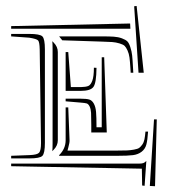

<svg xmlns="http://www.w3.org/2000/svg" viewBox="-20 -608 573 647"><path d="M210 -432.6 218.8 -314.5H252.4Q270 -314.9 277.8 -318.4Q285.6 -321.8 291 -335.9Q296.4 -350.1 296.4 -379.9L305.2 -379.4Q304.7 -328.6 294.9 -315.2Q285.2 -301.8 252.4 -301.8H201.2V-432.6ZM446.8 -362.8 432.1 -586.9 440.4 -587.9 464.4 -362.8ZM429.2 -362.8H420.4L419.4 -379.4Q418 -401.4 416.3 -414.3Q414.6 -427.2 409.7 -438Q404.8 -448.7 399.9 -453.4Q395 -458 382.8 -461.7Q370.6 -465.3 358.4 -466.3Q346.2 -467.3 323.2 -467.8L189.9 -472.2L179.2 -485.4H323.2Q348.6 -485.4 363.5 -484.4Q378.4 -483.4 390.9 -478.8Q403.3 -474.1 408.9 -468.8Q414.6 -463.4 419.2 -449.2Q423.8 -435.1 425.3 -421.1Q426.8 -407.2 428.2 -380.4ZM418.5 -528.8 419.4 -511.2H17.6V-520ZM201.2 -246.1H210L214.4 -135.3Q214.8 -127.9 210.4 -111.8L207.5 -100.6H376Q397.5 -100.6 408.2 -101.1Q418.9 -101.6 431.4 -103.8Q443.8 -106 449 -109.6Q454.1 -113.3 459.5 -120.8Q464.8 -128.4 466.8 -138.7Q468.8 -148.9 470.2 -164.6H479Q477.1 -135.3 473.1 -120.6Q469.2 -106 457.3 -96.7Q445.3 -87.4 428 -85.2Q410.6 -83 376 -83H179.2V-85Q201.2 -106.9 201.2 -135.3ZM252.4 -262.2 201.2 -266.6V-275.4H252.4Q271 -275.4 280.5 -272.7Q290 -270 296.1 -259Q302.2 -248 303.7 -230.7Q305.2 -213.4 305.2 -179.2H322.8V-415H331.1L339.8 -161.6H287.6V-179.2V-187Q287.6 -214.8 286.9 -227.8Q286.1 -240.7 282 -249.3Q277.8 -257.8 272 -259.5Q266.1 -261.2 252.4 -262.2ZM467.3 18.1 459 17.1 458 -39.6 17.6 -47.9V-56.6H446.3Q457.5 -56.6 462.6 -58.3Q467.8 -60.1 472.7 -65.4H473.1ZM484.9 18.6 499 -205.6H508.3L502.4 19.5ZM17.6 -485.4V-493.7H78.6Q114.3 -493.7 122.8 -485.4Q131.3 -477.1 131.3 -441.4V-127Q131.3 -91.3 122.8 -82.8Q114.3 -74.2 78.6 -74.2H17.6V-83L80.6 -85.4Q105.5 -86.4 111.8 -93.5Q118.2 -100.6 118.2 -126L113.8 -441.4Q113.3 -466.3 108.4 -471.7Q103.5 -477.1 78.6 -481ZM174.8 -135.3Q174.8 -117.2 160.6 -103L156.2 -98.6Q157.2 -105 157.2 -127V-441.4Q157.2 -461.9 156.2 -469.2L160.6 -464.8Q174.8 -450.7 174.8 -432.6Z"/></svg>

Font: FoglihtenNo03
Style: Regular
Weight: 500
Version: Version 0.59